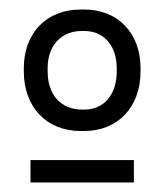

<svg xmlns="http://www.w3.org/2000/svg" viewBox="-20 -725 345 403"><path d="M149 -450H157C227 -450 275 -500 275 -575V-582C275 -656 227 -705 157 -705H149C78 -705 30 -656 30 -582V-575C30 -500 78 -450 149 -450ZM152 -495C108 -495 80 -526 80 -575V-582C80 -629 108 -660 152 -660H157C198 -660 225 -629 225 -582V-575C225 -526 198 -495 157 -495ZM44 -342H261V-389H44Z"/></svg>

Font: Fixel Display Light
Style: Regular
Weight: 300
Designer: AlfaBravo + MacPaw
Foundry: Kyrylo Tkachov, Marchela Mozhyna, Serhii Makarenko, Maria Weinstein, Zakhar Kryvoshyya
Version: Version 1.211